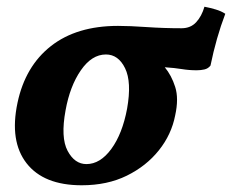

<svg xmlns="http://www.w3.org/2000/svg" viewBox="-20 -542 690 571"><path d="M223 9Q110 9 59 -56.5Q8 -122 32 -236Q55 -345 131.5 -405Q208 -465 331 -465Q366 -465 416 -461.5Q466 -458 520 -458Q547 -458 563.5 -476Q580 -494 588 -522Q604 -519 621 -514Q638 -509 650 -501Q623 -430 606 -347Q599 -338 588 -335.5Q577 -333 565 -333Q542 -333 521 -336.5Q500 -340 470 -342Q490 -318 501 -283.5Q512 -249 501 -199Q490 -142 452.5 -95Q415 -48 357 -19.5Q299 9 223 9ZM237 -54Q278 -54 311 -99Q344 -144 358 -219Q372 -298 352 -339Q332 -380 295 -380Q253 -380 220.5 -333Q188 -286 175 -214Q160 -133 181 -93.5Q202 -54 237 -54Z"/></svg>

Font: Vollkorn
Style: Bold Italic
Weight: 700
Italic angle: -11°
Designer: Friedrich Althausen
Foundry: Friedrich Althausen
Version: Version 5.000; ttfautohint (v1.8.3)